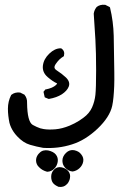

<svg xmlns="http://www.w3.org/2000/svg" viewBox="-20 -430 540 793"><path d="M221.2 341.3Q206.5 335 199.2 326.2Q195.3 321.3 193.4 314.7Q191.4 308.1 191.4 299.8Q191.4 282.7 203.1 270.5Q215.8 257.3 234.9 261.2Q252.4 265.1 261.7 276.4Q272 288.6 269 305.2Q268.6 308.6 267.6 311.5Q266.6 314.5 265.4 317.1Q264.2 319.8 262.7 322.5Q261.2 325.2 259.3 327.6Q257.3 330.1 254.9 332Q243.2 344.2 223.1 341.8H222.2ZM174.3 279.3Q154.3 273.9 142.1 261.2Q138.7 258.3 136.2 254.9Q133.8 251.5 132.1 247.8Q130.4 244.1 129.6 240Q128.9 235.8 128.9 231.9Q128.9 229 129.4 226.3Q129.9 223.6 130.6 220.9Q131.3 218.3 132.6 215.8Q133.8 213.4 135.3 210.9Q136.7 208.5 138.7 206.1Q140.6 203.6 143.1 201.7Q149.9 194.3 159.2 191.9Q168.5 189.5 179.2 191.4Q189.9 193.8 197.8 198Q205.6 202.1 210.4 208Q221.2 221.2 218.3 238.8Q215.3 255.9 204.1 266.6Q192.9 278.3 176.3 279.3H175.3ZM278.8 278.3Q269.5 277.3 262.2 273.2Q254.9 269 249 262.7Q247.1 260.3 245.4 258.1Q243.7 255.9 242.4 253.4Q241.2 251 240.2 248.3Q239.3 245.6 238.8 243.2Q238.3 240.7 238 237.8Q237.8 234.9 237.8 232.4Q238.3 215.3 252.9 201.2Q267.6 187 286.6 190.4Q295.9 192.4 303.2 196.5Q310.5 200.7 315.4 207.5Q326.7 221.2 323.7 237.3Q320.8 252.9 308.6 264.4Q296.4 275.9 280.3 278.3H279.3ZM158.2 180.7Q130.4 175.8 104 168Q75.7 159.7 50.8 132.8Q42.5 124 36.4 115Q30.3 106 25.9 96.4Q21.5 86.9 19 77.1Q16.1 63 14.4 48.3Q12.7 33.7 12.7 19Q12.7 -11.2 25.9 -37.1L26.4 -38.1L27.3 -38.6Q41 -49.8 62 -47.9H63L64 -47.4L79.6 -39.6L81.1 -39.1L81.5 -38.1Q92.8 -24.4 91.8 -4.9Q92.8 72.8 115.2 85.9Q123.5 90.3 131.3 94Q139.2 97.7 146.2 99.9Q153.3 102.1 160.2 103Q180.7 106.4 209 104Q236.8 101.6 267.6 88.9Q278.3 84.5 288.1 79.3Q297.9 74.2 306.9 68.6Q315.9 63 324.7 56.2Q337.4 46.9 346.2 36.1Q355 25.4 360.4 13.2Q371.1 -11.2 374 -38.1Q375.5 -51.8 376.2 -77.1Q377 -102.5 377 -139.2Q377 -212.9 374 -266.6Q371.1 -320.8 367.2 -372.6V-373V-374Q369.6 -389.2 378.4 -399.9V-400.4L378.9 -400.9Q392.6 -412.1 413.6 -410.2H414.6L415.5 -409.7L431.2 -401.9L433.6 -400.4L434.6 -397.9Q448.2 -341.8 449.7 -281.7Q451.2 -222.7 452.1 -130.9Q452.6 -100.1 451.7 -74.7Q450.7 -49.3 448.7 -28.8Q446.8 -8.3 443.4 7.3Q433.1 53.7 382.8 101.6Q357.9 125 331.5 141.4Q305.2 157.7 276.9 166.5Q220.2 184.6 158.7 180.7ZM179.2 -22 167.5 -26.9 165 -27.8 164.1 -30.8 160.2 -48.3 159.7 -51.3 161.6 -53.2 165.5 -58.1 166.5 -60.1 168.5 -60.5Q183.6 -63.5 194.1 -68.1Q204.6 -72.8 210.9 -78.6Q215.3 -83 215.8 -85Q215.8 -85.4 215.1 -85.9Q214.4 -86.4 212.9 -86.9Q199.2 -92.8 177.2 -111.3Q153.8 -131.3 157.2 -159.2Q160.6 -186.5 183.6 -208.5Q206.5 -230.5 230.5 -230.5H232.4L233.9 -229.5Q249 -219.2 244.1 -199.7L243.2 -197.3L241.2 -196.3Q232.9 -191.4 225.3 -184.1Q217.8 -176.8 210.4 -166Q204.1 -156.7 205.1 -150.6Q206.1 -144.5 214.4 -139.2Q235.8 -125.5 252.4 -109.9Q271.5 -91.3 263.7 -71.8Q256.8 -54.7 235.4 -40.5Q213.9 -26.9 182.6 -21.5H181.2Z"/></svg>

Font: NaikaiFont
Style: SemiBold
Weight: 600
Version: Version 1.89